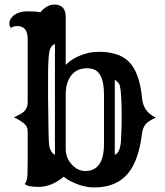

<svg xmlns="http://www.w3.org/2000/svg" viewBox="-20 -801 715 833"><path d="M256.3 -34.2Q203.1 9.8 147.9 9.8Q98.6 9.8 87.4 -2.9Q98.1 -16.1 99.1 -42.5Q100.1 -68.8 100.1 -91.8V-227.5Q100.1 -249 90.8 -258.8Q77.6 -273.9 40.5 -292Q74.7 -307.6 84 -316.9Q100.1 -333 100.1 -356V-632.3Q100.1 -688 54.7 -688Q38.1 -688 27.3 -679.7Q20.5 -689 20.5 -699Q20.5 -709 25.6 -718.3Q30.8 -727.5 41 -735.4Q64.5 -752 99.6 -752Q134.8 -752 154.8 -747.6Q184.1 -781.2 214.8 -781.2Q265.1 -781.2 265.1 -728.5V-519.5Q302.7 -557.1 365.7 -571.8Q384.8 -576.2 415 -576.2Q445.3 -576.2 478.5 -567.4Q511.7 -558.6 536.1 -536.1Q585 -491.2 596.2 -376Q601.1 -315.9 655.8 -291Q621.1 -273.9 611.8 -262.2Q599.1 -245.6 596.2 -222.7Q582 -105 535.6 -48.8Q484.9 12.2 388.7 12.2Q339.4 12.2 287.1 -14.6Q270 -22.9 256.3 -34.2ZM218.3 -610.4Q198.2 -601.1 193.8 -575.2Q188.5 -543 188.5 -468.8V-393.6V-377.9Q189 -351.6 189.5 -306.4Q189.9 -261.2 190.4 -236.8Q191.4 -184.1 193.4 -169.9Q195.3 -155.8 202.4 -144.3Q209.5 -132.8 218.3 -129.4ZM265.1 -154.8Q265.1 -115.2 292 -86.9Q317.4 -59.1 349.6 -59.1Q431.2 -59.1 431.2 -176.3V-390.1Q431.2 -481.9 388.7 -499Q375 -504.9 357.9 -504.9Q295.4 -504.9 273.4 -444.8Q265.1 -422.9 265.1 -390.1ZM478 -129.4Q502.4 -138.7 504.9 -193.4Q507.8 -248 507.8 -274.7Q507.8 -301.3 507.6 -319.1Q507.3 -336.9 506.8 -356Q504.9 -427.2 495.6 -439Q486.3 -450.7 478 -454.6Z"/></svg>

Font: Rye
Style: Regular
Weight: 400
Designer: Nicole Fally
Foundry: Nicole Fally
Version: Version 1.001